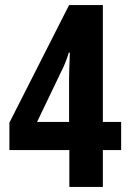

<svg xmlns="http://www.w3.org/2000/svg" viewBox="-20 -736 509 756"><path d="M457 -145H385V0H253V-145H17V-253L252 -716H385V-256H457ZM252 -421Q252 -431 252.5 -454.5Q253 -478 254 -500.5Q255 -523 255 -529H251Q238 -486 220 -452L126 -256H252Z"/></svg>

Font: Noto Sans Armenian ExtraCondensed
Style: Bold
Weight: 700
Width: 2
Designer: Monotype Design Team
Foundry: Monotype Imaging Inc.
Version: Version 2.008; ttfautohint (v1.8.4.7-5d5b)